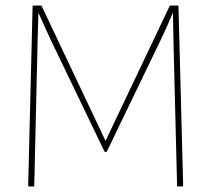

<svg xmlns="http://www.w3.org/2000/svg" viewBox="-20 -675 755 695"><path d="M85 0Q82 0 82 -3L98 -652Q98 -655 102 -655H127Q129 -655 131 -653L362 -165L594 -653Q595 -655 598 -655H623Q626 -655 626 -652L643 -3Q643 0 639 0H625Q621 0 621 -3L608 -522Q607 -549 607 -575Q607 -601 606 -627H605Q595 -603 584 -578.5Q573 -554 562 -531L367 -127Q366 -125 363 -125H361Q359 -125 358 -127L163 -532Q152 -556 141 -580Q130 -604 120 -627H119Q118 -601 117.5 -575.5Q117 -550 116 -523L104 -3Q104 0 100 0Z"/></svg>

Font: Sofia Sans Semi Condensed Thin
Style: Regular
Weight: 250
Version: Version 4.100